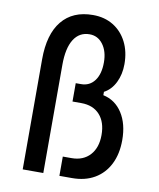

<svg xmlns="http://www.w3.org/2000/svg" viewBox="-93 -937 836 1010"><g transform="rotate(10 325.0 -432.0)"><path d="M294 0H361Q431 0 481.5 -29.5Q532 -59 559.5 -113.5Q587 -168 587 -242Q587 -329 550 -386.5Q513 -444 448 -458V-476Q486 -496 507.5 -539.5Q529 -583 529 -638Q529 -705 503 -756Q477 -807 430.5 -835.5Q384 -864 322 -864Q214 -864 156 -793Q98 -722 98 -588V0H208V-578Q208 -667 237.5 -714Q267 -761 322 -761Q366 -761 393.5 -724Q421 -687 421 -628Q421 -566 394.5 -530.5Q368 -495 322 -495H294V-397H341Q404 -397 439.5 -358Q475 -319 475 -250Q475 -182 439 -142.5Q403 -103 341 -103H294Z"/></g></svg>

Font: Martian Mono SemiCondensed
Style: Regular
Weight: 400
Width: 4
Designer: Roman Shamin
Foundry: Evil Martians
Version: Version 1.000